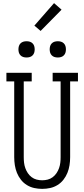

<svg xmlns="http://www.w3.org/2000/svg" viewBox="-20 -1201 540 1229"><path d="M250 8Q224 8 199 2.5Q174 -3 152 -16.5Q130 -30 114 -50.5Q98 -71 88.5 -94.5Q79 -118 75 -143.5Q71 -169 71 -195V-680H21V-735H183V-680H132V-195Q132 -177 134 -159.5Q136 -142 142 -125Q148 -108 158 -93Q168 -78 182.5 -67Q197 -56 214.5 -51.5Q232 -47 250 -47Q268 -47 285.5 -51.5Q303 -56 317.5 -67Q332 -78 342 -93Q352 -108 358 -125Q364 -142 366 -159.5Q368 -177 368 -195V-680H317V-735H479V-680H429V-195Q429 -169 425 -143.5Q421 -118 411.5 -94.5Q402 -71 386 -50.5Q370 -30 348 -16.5Q326 -3 301 2.5Q276 8 250 8ZM350 -833Q339 -833 329 -836Q319 -839 311.5 -846.5Q304 -854 301 -864Q298 -874 298 -885Q298 -896 301 -906Q304 -916 311.5 -923.5Q319 -931 329 -934Q339 -937 350 -937Q361 -937 371 -934Q381 -931 388.5 -923.5Q396 -916 399 -906Q402 -896 402 -885Q402 -874 399 -864Q396 -854 388.5 -846.5Q381 -839 371 -836Q361 -833 350 -833ZM150 -833Q139 -833 129 -836Q119 -839 111.5 -846.5Q104 -854 101 -864Q98 -874 98 -885Q98 -896 101 -906Q104 -916 111.5 -923.5Q119 -931 129 -934Q139 -937 150 -937Q161 -937 171 -934Q181 -931 188.5 -923.5Q196 -916 199 -906Q202 -896 202 -885Q202 -874 199 -864Q196 -854 188.5 -846.5Q181 -839 171 -836Q161 -833 150 -833ZM240 -1003 200 -1037 326 -1181 374 -1139Z"/></svg>

Font: Iosevka Slab Light
Style: Regular
Weight: 300
Monospace: yes
Designer: Belleve Invis
Foundry: Belleve Invis
Version: Version 11.1.0; ttfautohint (v1.8.3)